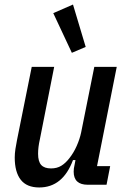

<svg xmlns="http://www.w3.org/2000/svg" viewBox="-20 -815 563 847"><path d="M219 -520 156 -201Q148 -166 148 -137Q148 -102 162 -87Q176 -72 205 -72Q231 -72 250 -83.5Q269 -95 286 -117Q305 -141 318.5 -171.5Q332 -202 338 -231L396 -520H495L408 -82H466L450 0H367Q305 0 305 -58Q305 -65 306 -72.5Q307 -80 309 -88L313 -109H302Q257 12 153 12Q98 12 71.5 -22Q45 -56 45 -120Q45 -137 48 -157.5Q51 -178 55 -197L120 -520ZM215 -757 302 -795 358 -608 297 -582Z"/></svg>

Font: IBM Plex Sans Cond Medm
Style: Italic
Weight: 500
Width: 3
Italic angle: -11°
Designer: Mike Abbink, Paul van der Laan, Pieter van Rosmalen
Foundry: Bold Monday
Version: Version 1.3